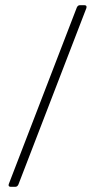

<svg xmlns="http://www.w3.org/2000/svg" viewBox="-20 -720 362 740"><path d="M14 -11 276 -691Q280 -700 288 -700H305Q316 -700 313 -689L51 -9Q47 0 39 0H21Q16 0 14 -3Q12 -6 14 -11Z"/></svg>

Font: Barlow Semi Condensed ExLight
Style: Italic
Weight: 275
Width: 4
Italic angle: -7°
Designer: Jeremy Tribby
Foundry: Tribby Type
Version: Version 1.408